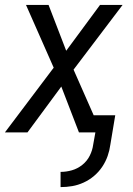

<svg xmlns="http://www.w3.org/2000/svg" viewBox="-23 -540 543 783"><path d="M224 223V161Q247 161 270 154.5Q293 148 312.5 132.5Q332 117 343 95Q354 73 357 50L366 0H299L227 -187L89 0H-3L196 -264L83 -520H175L247 -333L385 -520H477L277 -256L359 -70H447L427 50Q424 73 416 96Q408 119 394 140Q380 161 360.5 177.5Q341 194 318 204.5Q295 215 271.5 219Q248 223 224 223Z"/></svg>

Font: Iosevka Oblique
Style: Regular
Weight: 400
Italic angle: -9°
Monospace: yes
Designer: Belleve Invis
Foundry: Belleve Invis
Version: Version 32.5.0; ttfautohint (v1.8.4)